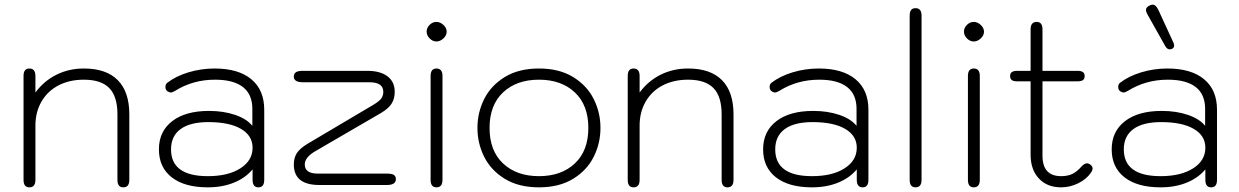

<svg xmlns="http://www.w3.org/2000/svg" viewBox="-20 -794 5319 824"><path d="M81 -22V-468Q81 -500 106 -500Q132 -500 132 -468V-397Q169 -447 222.5 -473.5Q276 -500 340 -500Q436 -500 485.5 -450Q535 -400 535 -303V-22Q535 10 509 10Q484 10 484 -22V-303Q484 -380 449 -416Q414 -452 340 -452Q278 -452 231 -427.5Q184 -403 158 -358Q132 -313 132 -255V-22Q132 10 106 10Q81 10 81 -22Z M662 -153Q662 -230 719 -274Q776 -318 877 -318Q939 -318 989 -301Q1039 -284 1063 -254V-327Q1063 -389 1022.5 -420.5Q982 -452 903 -452Q809 -452 733 -405Q720 -397 713 -397Q707 -397 699 -402Q690 -408 690 -421Q690 -432 697 -438Q734 -467 788.5 -483.5Q843 -500 901 -500Q1003 -500 1058.5 -454Q1114 -408 1114 -323V-22Q1114 10 1089 10Q1064 10 1064 -22V-67Q1033 -30 983.5 -10Q934 10 872 10Q772 10 717 -33Q662 -76 662 -153ZM1064 -160Q1064 -212 1014 -241Q964 -270 874 -270Q796 -270 755 -240Q714 -210 714 -153Q714 -38 872 -38Q959 -38 1011.5 -71.5Q1064 -105 1064 -160Z M1241 -88Q1241 -117 1254 -137Q1267 -157 1300 -177L1582 -344Q1607 -359 1616 -371Q1625 -383 1625 -400Q1625 -441 1565 -441H1280Q1241 -441 1241 -465Q1241 -478 1250 -484Q1259 -490 1280 -490H1556Q1612 -490 1643 -466.5Q1674 -443 1674 -400Q1674 -370 1660.5 -349Q1647 -328 1615 -309L1333 -145Q1288 -119 1288 -88Q1288 -49 1344 -49H1640Q1661 -49 1670 -43.5Q1679 -38 1679 -25Q1679 0 1640 0H1351Q1241 0 1241 -88Z M1811 -658Q1811 -675 1824 -687.5Q1837 -700 1853 -700Q1869 -700 1883 -687Q1897 -674 1897 -658Q1897 -642 1883 -629Q1869 -616 1853 -616Q1837 -616 1824 -629Q1811 -642 1811 -658ZM1828 -22V-468Q1828 -500 1853 -500Q1879 -500 1879 -468V-22Q1879 10 1853 10Q1828 10 1828 -22Z M2029 -245Q2029 -311 2058 -369Q2087 -427 2146.5 -463.5Q2206 -500 2293 -500Q2380 -500 2439.5 -463.5Q2499 -427 2528 -369Q2557 -311 2557 -245Q2557 -179 2528 -121Q2499 -63 2439.5 -26.5Q2380 10 2293 10Q2206 10 2146.5 -26.5Q2087 -63 2058 -121Q2029 -179 2029 -245ZM2505 -245Q2505 -343 2447 -397.5Q2389 -452 2293 -452Q2197 -452 2139 -397.5Q2081 -343 2081 -245Q2081 -147 2139 -92.5Q2197 -38 2293 -38Q2389 -38 2447 -92.5Q2505 -147 2505 -245Z M2674 -22V-468Q2674 -500 2699 -500Q2725 -500 2725 -468V-397Q2762 -447 2815.5 -473.5Q2869 -500 2933 -500Q3029 -500 3078.5 -450Q3128 -400 3128 -303V-22Q3128 10 3102 10Q3077 10 3077 -22V-303Q3077 -380 3042 -416Q3007 -452 2933 -452Q2871 -452 2824 -427.5Q2777 -403 2751 -358Q2725 -313 2725 -255V-22Q2725 10 2699 10Q2674 10 2674 -22Z M3255 -153Q3255 -230 3312 -274Q3369 -318 3470 -318Q3532 -318 3582 -301Q3632 -284 3656 -254V-327Q3656 -389 3615.5 -420.5Q3575 -452 3496 -452Q3402 -452 3326 -405Q3313 -397 3306 -397Q3300 -397 3292 -402Q3283 -408 3283 -421Q3283 -432 3290 -438Q3327 -467 3381.5 -483.5Q3436 -500 3494 -500Q3596 -500 3651.5 -454Q3707 -408 3707 -323V-22Q3707 10 3682 10Q3657 10 3657 -22V-67Q3626 -30 3576.5 -10Q3527 10 3465 10Q3365 10 3310 -33Q3255 -76 3255 -153ZM3657 -160Q3657 -212 3607 -241Q3557 -270 3467 -270Q3389 -270 3348 -240Q3307 -210 3307 -153Q3307 -38 3465 -38Q3552 -38 3604.5 -71.5Q3657 -105 3657 -160Z M3884 -22V-727Q3884 -759 3909 -759Q3935 -759 3935 -727V-22Q3935 10 3909 10Q3884 10 3884 -22Z M4117 -658Q4117 -675 4130 -687.5Q4143 -700 4159 -700Q4175 -700 4189 -687Q4203 -674 4203 -658Q4203 -642 4189 -629Q4175 -616 4159 -616Q4143 -616 4130 -629Q4117 -642 4117 -658ZM4134 -22V-468Q4134 -500 4159 -500Q4185 -500 4185 -468V-22Q4185 10 4159 10Q4134 10 4134 -22Z M4669 -71Q4669 -63 4662 -53Q4643 -25 4607.5 -7.5Q4572 10 4534 10Q4474 10 4438.5 -28Q4403 -66 4403 -130V-445H4345Q4329 -445 4322 -450.5Q4315 -456 4315 -468Q4315 -490 4345 -490H4403V-668Q4403 -700 4429 -700Q4454 -700 4454 -668V-490H4605Q4635 -490 4635 -468Q4635 -456 4628 -450.5Q4621 -445 4605 -445H4454V-126Q4454 -38 4534 -38Q4562 -38 4582 -47.5Q4602 -57 4622 -80Q4634 -93 4645 -93Q4653 -93 4660 -87Q4669 -80 4669 -71Z M4751 -153Q4751 -230 4808 -274Q4865 -318 4966 -318Q5028 -318 5078 -301Q5128 -284 5152 -254V-327Q5152 -389 5111.5 -420.5Q5071 -452 4992 -452Q4898 -452 4822 -405Q4809 -397 4802 -397Q4796 -397 4788 -402Q4779 -408 4779 -421Q4779 -432 4786 -438Q4823 -467 4877.5 -483.5Q4932 -500 4990 -500Q5092 -500 5147.5 -454Q5203 -408 5203 -323V-22Q5203 10 5178 10Q5153 10 5153 -22V-67Q5122 -30 5072.5 -10Q5023 10 4961 10Q4861 10 4806 -33Q4751 -76 4751 -153ZM5153 -160Q5153 -212 5103 -241Q5053 -270 4963 -270Q4885 -270 4844 -240Q4803 -210 4803 -153Q4803 -38 4961 -38Q5048 -38 5100.5 -71.5Q5153 -105 5153 -160ZM5001 -582Q4989 -582 4981 -596L4904 -733Q4898 -744 4898 -751Q4898 -763 4913 -770Q4920 -774 4927 -774Q4941 -774 4952 -750L5016 -611Q5019 -605 5019 -599Q5019 -588 5009 -584Z"/></svg>

Font: Kodchasan ExtraLight
Style: Regular
Weight: 275
Version: Version 1.000; ttfautohint (v1.6)